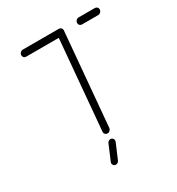

<svg xmlns="http://www.w3.org/2000/svg" viewBox="-160 -622 799 866"><g transform="rotate(-30 239.5 -189.0)"><path d="M291.1 -502.2 248.5 -17.8Q247.8 -10.4 242.2 -5.2Q236.7 0 229.6 0Q222.6 0 217.6 -5.2Q212.6 -10.4 213.3 -17.8L255.9 -502.2ZM68.5 -499.3Q68.5 -507 74.1 -512.8Q79.6 -518.5 87.4 -518.5H274.8Q281.9 -518.5 286.5 -513.9Q291.1 -509.3 291.1 -502.6Q291.1 -494.8 285.4 -489.1Q279.6 -483.3 271.9 -483.3H84.4Q77.8 -483.3 73.1 -487.8Q68.5 -492.2 68.5 -499.3ZM359.3 -499.3Q359.3 -507 364.8 -512.8Q370.4 -518.5 378.1 -518.5H462.2Q468.9 -518.5 473.7 -514.1Q478.5 -509.6 478.5 -503Q478.5 -494.8 472.8 -489.1Q467 -483.3 459.6 -483.3H375.2Q368.5 -483.3 363.9 -487.8Q359.3 -492.2 359.3 -499.3ZM175.9 125.6Q175.9 123.3 177.4 118.9L210.7 40.4Q212.6 35.2 217.4 31.9Q222.2 28.5 227.8 28.5Q234.4 28.5 238.9 33.1Q243.3 37.8 243.3 44.4Q243.3 47.4 242.2 50.7L208.9 128.9Q207 134.1 202.2 137.6Q197.4 141.1 191.5 141.1Q184.8 141.1 180.4 136.5Q175.9 131.9 175.9 125.6Z"/></g></svg>

Font: 26F Galaxy Sans Light
Style: Italic
Weight: 300
Italic angle: -5°
Designer: C₂₉H₂₅N₃O₅
Version: Version 1.200